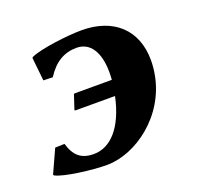

<svg xmlns="http://www.w3.org/2000/svg" viewBox="-88 -533 655 637"><g transform="rotate(-20 239.5 -214.5)"><path d="M298.7 -250H168.3C166.3 -250 164.8 -249.8 163.6 -246L148.4 -200C147.4 -197 148.7 -196 151.7 -196H290.4C267.8 -90.5 217.6 -39 159.1 -39C115 -39 91.6 -59 78.5 -104L45.3 -103L7.9 -21L9.4 -18C37.5 -2 137.4 10 187.4 10C288.4 10 414.1 -78.9 438.6 -218C441.7 -235.3 443.1 -251.7 443.1 -267.3C443.1 -374.2 373.2 -439 260.6 -439C210.6 -439 112.5 -427 78.6 -411L76.1 -408L84.7 -326L117.5 -325C146.4 -370 180.8 -390 224.9 -390C272 -390 299.8 -348.2 299.8 -276.4C299.8 -268 299.4 -259.2 298.7 -250Z"/></g></svg>

Font: Linux Biolinum O 
Style: Bold Italic
Weight: 700
Designer: Philipp H. Poll
Foundry: Philipp H. Poll
Version: Version 1.3.2